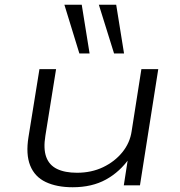

<svg xmlns="http://www.w3.org/2000/svg" viewBox="-20 -780 756 808"><path d="M286 8Q219 8 172.5 -14Q126 -36 107 -83.5Q88 -131 100 -204L146 -489H216L171 -209Q162 -154 174.5 -119.5Q187 -85 220 -69Q253 -53 304 -53Q365 -53 414 -76.5Q463 -100 495 -139.5Q527 -179 534 -228L575 -489H646L569 0H501L519 -116H526Q485 -57 426 -24.5Q367 8 286 8ZM460 -555 396 -760H469L502 -555ZM314 -555 251 -760H324L357 -555Z"/></svg>

Font: Nunito Sans 10pt Expanded Light
Style: Italic
Weight: 300
Width: 7
Italic angle: -9°
Designer: Vernon Adams
Foundry: Vernon Adams
Version: Version 3.101;gftools[0.9.27]